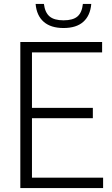

<svg xmlns="http://www.w3.org/2000/svg" viewBox="-20 -953 569 973"><path d="M142 -52.5H502.5V0H83V-740H497.5V-687.5H142V-406.5H450.5V-354H142ZM160.5 -933H202.5Q208 -889.5 231.2 -869.8Q254.5 -850 302 -850Q350 -850 372.8 -869.8Q395.5 -889.5 400 -933H442.5Q437.5 -874 402.2 -842.5Q367 -811 302 -811Q237.5 -811 201.5 -842.5Q165.5 -874 160.5 -933Z"/></svg>

Font: Encode Sans Semi Condensed Light
Style: Regular
Weight: 300
Width: 4
Designer: Multiple Designers
Foundry: Impallari Type
Version: Version 2.000